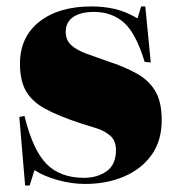

<svg xmlns="http://www.w3.org/2000/svg" viewBox="-20 -557 547 596"><path d="M58 19 40 -194 56 -197Q82 -91 124.5 -48Q167 -5 241 -5Q282 -5 311 -25.5Q340 -46 340 -91Q340 -120 322.5 -135.5Q305 -151 279 -159Q253 -167 228 -175Q161 -197 120 -219.5Q79 -242 60.5 -274.5Q42 -307 42 -359Q42 -442 102 -489.5Q162 -537 264 -537Q301 -537 335 -529.5Q369 -522 407 -500L418 -537H431L448 -363L429 -365Q402 -454 364.5 -487Q327 -520 272 -520Q230 -520 207 -504Q184 -488 184 -458Q184 -432 201.5 -416.5Q219 -401 248 -390.5Q277 -380 311 -368Q367 -350 405 -328.5Q443 -307 462.5 -273.5Q482 -240 482 -184Q482 -120 450.5 -76Q419 -32 365 -9Q311 14 244 14Q203 14 159.5 2Q116 -10 87 -29L72 19Z"/></svg>

Font: Display Black
Style: Regular
Weight: 900
Designer: Latin by Veronika Burian and Jose Scaglione. Greek by Irene Vlachou. Cyrillic by Vera Evstafieva.
Foundry: TypeTogether
Version: Version 3.002